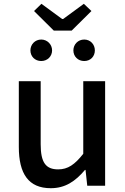

<svg xmlns="http://www.w3.org/2000/svg" viewBox="-20 -977 660 1010"><path d="M198 -957 159 -919 263 -816H357L461 -919L421 -957L312 -877H307ZM197 -656C229 -656 254 -680 254 -712C254 -743 229 -769 197 -769C164 -769 140 -743 140 -712C140 -680 164 -656 197 -656ZM423 -656C456 -656 479 -680 479 -712C479 -743 456 -769 423 -769C390 -769 366 -743 366 -712C366 -680 390 -656 423 -656ZM247 13C323 13 376 -23 427 -83H430L439 0H533V-550H418V-168C373 -111 337 -86 286 -86C221 -86 194 -122 194 -218V-550H79V-204C79 -63 130 13 247 13Z"/></svg>

Font: Spoqa Han Sans Neo Medium
Style: Regular
Weight: 500
Designer: [Spoqa Han Sans Neo] Dong-huui Kim  Younghwa Kang  Yujin Lee  [Noto Sans] Ryoko NISHIZUKA  (kana & ideographs); Paul D. 
Foundry: Spoqa (http://www.spoqa-han-sans.com)
Version: Version 1.000